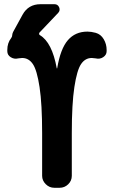

<svg xmlns="http://www.w3.org/2000/svg" viewBox="-20 -890 540 910"><path d="M433.6 -734.4Q458 -727.5 471.7 -704.1Q485.4 -680.7 485.4 -653.3V-647.5Q485.4 -629.9 469.2 -619.1Q453.1 -608.4 433.6 -613.3Q419.9 -615.2 415 -615.2Q383.8 -615.2 364.3 -586.4Q344.7 -557.6 332.5 -477.5Q320.3 -397.5 320.3 -259.8V-56.6Q320.3 -33.2 303.2 -16.6Q286.1 0 262.7 0H237.3Q213.9 0 196.8 -17.1Q179.7 -34.2 179.7 -56.6V-259.8Q179.7 -396.5 167.5 -477.1Q155.3 -557.6 135.7 -586.4Q116.2 -615.2 85 -615.2Q80.1 -615.2 66.4 -613.3Q47.9 -608.4 31.2 -618.7Q14.6 -628.9 14.6 -647.5V-653.3Q14.6 -686.5 33.2 -710Q38.1 -716.8 38.1 -724.6Q38.1 -729.5 42 -738.3L86.9 -820.3Q114.3 -870.1 171.9 -870.1H238.3Q253.9 -870.1 260.3 -855.5Q266.6 -840.8 255.9 -829.1L167 -735.4Q165 -733.4 165.5 -729Q166 -724.6 168.9 -723.6Q226.6 -689.5 249 -566.4Q249 -565.4 250 -565.4Q251 -565.4 251 -566.4Q266.6 -659.2 301.8 -699.7Q336.9 -740.2 394.5 -740.2Q412.1 -740.2 433.6 -734.4Z"/></svg>

Font: Rounded Mgen+ 1mn bold
Style: Bold
Weight: 700
Designer: [Source Han Sans]
Ryoko NISHIZUKA  (kana & ideographs); Paul D. Hunt (Latin, Greek & Cyrillic); Wenlong ZHANG  (bopomofo
Version: Version 1.059.20150602